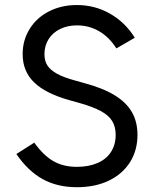

<svg xmlns="http://www.w3.org/2000/svg" viewBox="-20 -741 620 774"><path d="M45.9 -120.1 118.2 -166Q155.3 -114.3 195.3 -91.3Q235.4 -68.4 290 -68.4Q337.9 -68.4 373.5 -84Q409.2 -99.6 427.7 -128.9Q446.3 -158.2 446.3 -197.3Q446.3 -230.5 432.1 -253.4Q418 -276.4 385.3 -293.9Q352.5 -311.5 295.9 -327.1L260.7 -336.9Q163.1 -364.3 117.2 -409.2Q71.3 -454.1 71.3 -522.5Q71.3 -579.1 99.6 -624.5Q127.9 -669.9 177.7 -695.3Q227.5 -720.7 290 -720.7Q362.3 -720.7 423.3 -686Q484.4 -651.4 523.4 -588.9L449.2 -545.9Q419.9 -591.8 379.4 -615.2Q338.9 -638.7 290 -638.7Q252 -638.7 222.2 -624Q192.4 -609.4 175.8 -583Q159.2 -556.6 159.2 -522.5Q159.2 -495.1 171.4 -476.6Q183.6 -458 210.4 -443.4Q237.3 -428.7 284.2 -416L319.3 -406.2Q395.5 -385.7 442.4 -356.9Q489.3 -328.1 511.7 -289.1Q534.2 -250 534.2 -197.3Q534.2 -134.8 503.9 -86.9Q473.6 -39.1 418.5 -12.7Q363.3 13.7 290 13.7Q210.9 13.7 151.9 -19Q92.8 -51.8 45.9 -120.1Z"/></svg>

Font: Wanted Sans Std Variable
Style: Regular
Weight: 400
Designer: Original Design by Kil Hyung-jin and Kang Hanbin, Wanted Lab, Inc;
Foundry: Wanted Lab, Inc.
Version: Version 1.003;Glyphs 3.2 (3227)